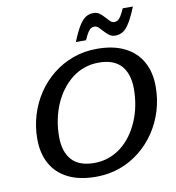

<svg xmlns="http://www.w3.org/2000/svg" viewBox="-97 -1001 1008 1098"><g transform="rotate(-10 406.5 -451.5)"><path d="M203 -250.5Q203 -164 245.5 -116.2Q288 -68.5 376 -68.5Q421 -68.5 460.5 -82.5Q500 -96.5 533 -122.2Q566 -148 591.8 -183.2Q617.5 -218.5 635.5 -260.8Q653.5 -303 662.8 -350.2Q672 -397.5 672 -447Q672 -534 629.5 -581.8Q587 -629.5 499 -629.5Q454 -629.5 414.5 -615.5Q375 -601.5 342.2 -575.5Q309.5 -549.5 283.5 -514.5Q257.5 -479.5 239.5 -437Q221.5 -394.5 212.2 -347.2Q203 -300 203 -250.5ZM797 -438.5Q797 -366 776.8 -299.2Q756.5 -232.5 718.8 -176.2Q681 -120 628.5 -77.8Q576 -35.5 511.2 -12.2Q446.5 11 372.5 11Q277 11 211.2 -21.8Q145.5 -54.5 111.8 -115.2Q78 -176 78 -259.5Q78 -331.5 98.2 -398.2Q118.5 -465 156.2 -521.5Q194 -578 246.5 -620Q299 -662 363.8 -685.5Q428.5 -709 502.5 -709Q598.5 -709 664 -676Q729.5 -643 763.2 -582.5Q797 -522 797 -438.5ZM748 -911.5Q724 -852 704.2 -820.5Q684.5 -789 664.8 -777Q645 -765 620.5 -765Q600.5 -765 585.8 -776Q571 -787 558.8 -801Q546.5 -815 535.2 -825.8Q524 -836.5 511 -836.5Q500.5 -836.5 491.8 -831.8Q483 -827 473.2 -812.2Q463.5 -797.5 450.5 -768H391.5Q415.5 -827 435.2 -858.5Q455 -890 475 -902Q495 -914 519 -914Q539 -914 553.8 -903.2Q568.5 -892.5 580.8 -878.2Q593 -864 604.2 -853.2Q615.5 -842.5 628.5 -842.5Q639 -842.5 647.8 -847.5Q656.5 -852.5 666.2 -867.2Q676 -882 689 -911.5Z"/></g></svg>

Font: Newsreader 9pt Medium
Style: Italic
Weight: 500
Italic angle: -17°
Designer: Hugues Gentile
Foundry: Production Type
Version: Version 1.003